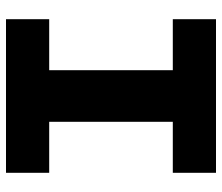

<svg xmlns="http://www.w3.org/2000/svg" viewBox="-70 -670 740 640"><g transform="rotate(-90 300.0 -350.0)"><path d="M44 0V-144H214V-556H44V-700H556V-556H386V-144H556V0Z"/></g></svg>

Font: Red Hat Mono VF Light
Style: Regular
Weight: 300
Monospace: yes
Designer: Pentagram, MCKL
Foundry: Pentagram, MCKL
Version: Version 1.023